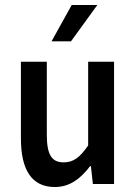

<svg xmlns="http://www.w3.org/2000/svg" viewBox="-20 -739 553 771"><path d="M64 -183C64 -59 106 12 200 12C260 12 303 -21 342 -72H345L353 0H438V-491H334V-155C301 -107 275 -87 236 -87C188 -87 168 -117 168 -198V-491H64ZM371 -719H268L187 -573H265Z"/></svg>

Font: Falling Sky
Style: Condensed
Weight: 400
Designer: Paul D. Hunt
Foundry: Adobe Systems Incorporated
Version: Version 1.02